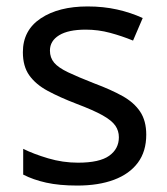

<svg xmlns="http://www.w3.org/2000/svg" viewBox="-20 -566 519 596"><path d="M434 -148Q434 -96 408 -61Q382 -26 334 -8Q286 10 220 10Q164 10 123.5 1Q83 -8 52 -24V-104Q84 -88 129.5 -74.5Q175 -61 222 -61Q289 -61 319 -82.5Q349 -104 349 -140Q349 -160 338 -176Q327 -192 298.5 -208Q270 -224 217 -244Q165 -264 128 -284Q91 -304 71 -332Q51 -360 51 -404Q51 -472 106.5 -509Q162 -546 252 -546Q301 -546 343.5 -536.5Q386 -527 423 -510L393 -440Q359 -454 322 -464Q285 -474 246 -474Q192 -474 163.5 -456.5Q135 -439 135 -409Q135 -387 148 -371.5Q161 -356 191.5 -341.5Q222 -327 273 -307Q324 -288 360 -268Q396 -248 415 -219.5Q434 -191 434 -148Z"/></svg>

Font: Noto Sans Khmer UI
Style: Regular
Weight: 400
Designer: Danh Hong and the Monotype Design Team
Foundry: Monotype Imaging Inc.
Version: Version 2.002